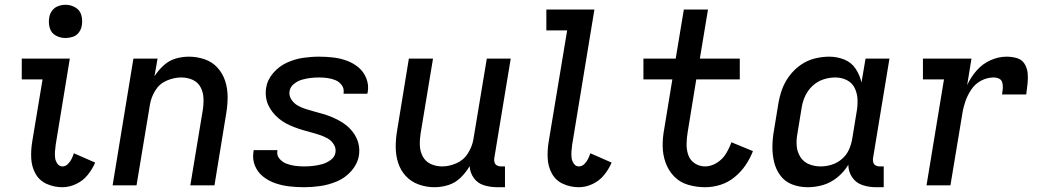

<svg xmlns="http://www.w3.org/2000/svg" viewBox="-20 -775 4360 803"><path d="M241 8Q270 8 298.5 -5.5Q327 -19 346.5 -43Q366 -67 378 -95L289 -134Q285 -122 279.5 -110.5Q274 -99 264 -89Q254 -79 241 -79Q228 -79 220 -90.5Q212 -102 210.5 -115Q209 -128 210 -142Q211 -156 213 -170L272 -530H71V-443H158L115 -184Q109 -149 110.5 -114Q112 -79 128 -49.5Q144 -20 175 -6Q206 8 241 8ZM254 -616Q269 -616 284.5 -621Q300 -626 310 -639.5Q320 -653 322 -668Q326 -691 320 -712Q314 -733 295 -744Q276 -755 254 -755Q239 -755 223.5 -749.5Q208 -744 198 -730.5Q188 -717 186 -702Q182 -680 188 -658.5Q194 -637 213 -626.5Q232 -616 254 -616Z M451 0H551L607 -337Q612 -368 629.5 -396.5Q647 -425 677.5 -438Q708 -451 738 -451Q764 -451 786 -441Q808 -431 819 -410Q830 -389 831 -364Q832 -339 828 -314L776 0H877L926 -300Q932 -335 932 -369.5Q932 -404 922 -435.5Q912 -467 890 -491.5Q868 -516 836 -527Q804 -538 770 -538Q742 -538 714.5 -530Q687 -522 664.5 -501.5Q642 -481 626 -456L639 -530H538Z M1251 8Q1285 8 1320 3Q1355 -2 1389.5 -16.5Q1424 -31 1449.5 -60Q1475 -89 1481 -124Q1484 -143 1481.5 -161.5Q1479 -180 1471.5 -196.5Q1464 -213 1452.5 -227Q1441 -241 1427 -252Q1413 -263 1397 -271.5Q1381 -280 1364 -287Q1347 -294 1329 -299Q1311 -304 1293 -309Q1275 -314 1257.5 -319.5Q1240 -325 1224.5 -334Q1209 -343 1198.5 -359Q1188 -375 1191 -394Q1194 -412 1210 -424.5Q1226 -437 1244 -442Q1262 -447 1279.5 -449Q1297 -451 1315 -451Q1333 -451 1350.5 -448.5Q1368 -446 1383.5 -439.5Q1399 -433 1409.5 -418.5Q1420 -404 1417 -386Q1417 -385 1417 -383H1516Q1517 -387 1518 -390Q1523 -420 1512 -447.5Q1501 -475 1479.5 -493Q1458 -511 1431 -521Q1404 -531 1374.5 -534.5Q1345 -538 1315 -538Q1281 -538 1247 -533Q1213 -528 1180 -513Q1147 -498 1122.5 -469.5Q1098 -441 1093 -407Q1090 -388 1092.5 -369Q1095 -350 1103 -333.5Q1111 -317 1122 -303.5Q1133 -290 1147 -278.5Q1161 -267 1177 -258.5Q1193 -250 1210 -243.5Q1227 -237 1245 -231.5Q1263 -226 1280.5 -221.5Q1298 -217 1316 -211Q1334 -205 1349.5 -196.5Q1365 -188 1375.5 -172Q1386 -156 1383 -137Q1380 -118 1362.5 -105.5Q1345 -93 1326 -88Q1307 -83 1288.5 -81Q1270 -79 1251 -79Q1232 -79 1213.5 -81.5Q1195 -84 1178 -90.5Q1161 -97 1149 -111Q1137 -125 1140 -144V-147H1041Q1040 -143 1040 -140Q1035 -109 1046.5 -81.5Q1058 -54 1081 -36Q1104 -18 1132 -8.5Q1160 1 1190 4.5Q1220 8 1251 8Z M1797 8Q1826 8 1855 -1Q1884 -10 1906.5 -32Q1929 -54 1944 -80Q1946 -52 1962 -30Q1978 -8 2004.5 0Q2031 8 2060 8H2092V-79H2074Q2066 -79 2058.5 -83Q2051 -87 2048.5 -95Q2046 -103 2047 -112L2116 -530H2016L1960 -193Q1955 -163 1937.5 -134.5Q1920 -106 1889.5 -92.5Q1859 -79 1829 -79Q1804 -79 1782 -89Q1760 -99 1748.5 -120Q1737 -141 1736 -166Q1735 -191 1739 -216L1791 -530H1690L1641 -230Q1635 -195 1635 -160.5Q1635 -126 1645 -94.5Q1655 -63 1677 -39Q1699 -15 1731 -3.5Q1763 8 1797 8Z M2401 8Q2430 8 2458.5 -5.5Q2487 -19 2506.5 -43Q2526 -67 2538 -95L2449 -134Q2445 -122 2439.5 -110.5Q2434 -99 2424 -89Q2414 -79 2401 -79Q2388 -79 2380 -90.5Q2372 -102 2370.5 -115Q2369 -128 2370 -142Q2371 -156 2373 -170L2466 -735H2265V-648H2352L2275 -184Q2269 -149 2270.5 -114Q2272 -79 2288 -49.5Q2304 -20 2335 -6Q2366 8 2401 8Z M2929 8Q2961 8 2993 -2Q3025 -12 3052 -34Q3079 -56 3098 -84Q3117 -112 3129 -143L3039 -180Q3030 -155 3016 -132Q3002 -109 2978 -94Q2954 -79 2929 -79Q2905 -79 2885.5 -92Q2866 -105 2858.5 -127Q2851 -149 2851.5 -173.5Q2852 -198 2856 -222L2892 -443H3074V-530H2907L2941 -735H2840L2806 -530H2671V-443H2792L2758 -236Q2751 -199 2751.5 -163Q2752 -127 2764 -94Q2776 -61 2800 -36.5Q2824 -12 2858.5 -2Q2893 8 2929 8Z M3358 8Q3391 8 3423 -1.5Q3455 -11 3482.5 -33.5Q3510 -56 3528 -86Q3528 -57 3544 -33.5Q3560 -10 3587 -1Q3614 8 3644 8H3676V-79H3658Q3650 -79 3642.5 -83Q3635 -87 3632.5 -95Q3630 -103 3631 -112L3700 -530H3600L3583 -430Q3576 -461 3558.5 -487.5Q3541 -514 3511 -526Q3481 -538 3448 -538Q3417 -538 3386 -530Q3355 -522 3328 -503Q3301 -484 3281 -457Q3261 -430 3250.5 -400.5Q3240 -371 3235 -340L3217 -230Q3211 -197 3210.5 -163Q3210 -129 3217.5 -97.5Q3225 -66 3244 -40.5Q3263 -15 3293.5 -3.5Q3324 8 3358 8ZM3412 -79Q3386 -79 3363 -88.5Q3340 -98 3327 -119Q3314 -140 3312 -165Q3310 -190 3315 -216L3333 -326Q3337 -351 3348 -374.5Q3359 -398 3379 -416.5Q3399 -435 3424 -443Q3449 -451 3474 -451Q3500 -451 3522.5 -439.5Q3545 -428 3555.5 -405Q3566 -382 3566.5 -355.5Q3567 -329 3562 -303L3544 -193Q3540 -170 3530 -148Q3520 -126 3500.5 -109.5Q3481 -93 3458 -86Q3435 -79 3412 -79Z M3855 0H3955L4005 -301Q4009 -327 4018 -352.5Q4027 -378 4043 -401.5Q4059 -425 4084 -438Q4109 -451 4136 -451Q4148 -451 4158.5 -446Q4169 -441 4172 -429Q4175 -417 4174 -405Q4173 -393 4171 -380H4272Q4275 -403 4277.5 -425Q4280 -447 4278 -468.5Q4276 -490 4265 -508Q4254 -526 4233 -532Q4212 -538 4190 -538Q4156 -538 4122.5 -523Q4089 -508 4064.5 -480Q4040 -452 4025 -419L4043 -530H3840V-443H3928Z"/></svg>

Font: Iosevka Sparkle Medium
Style: Italic
Weight: 500
Italic angle: -9°
Designer: Belleve Invis
Foundry: Belleve Invis
Version: Version 4.5.0; ttfautohint (v1.8.3)